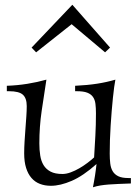

<svg xmlns="http://www.w3.org/2000/svg" viewBox="-20 -774 585 810"><path d="M8.8 -412.1Q52.7 -413.6 95.2 -420.4Q137.7 -427.2 175.8 -438Q165.5 -373 155.8 -306.2Q146 -239.3 146 -168.9Q146 -141.6 149.7 -118.2Q153.3 -94.7 163.8 -77.4Q174.3 -60.1 193.4 -50Q212.4 -40 243.2 -40Q259.8 -40 278.3 -46.9Q296.9 -53.7 314.9 -64.2Q333 -74.7 349.1 -86.9Q365.2 -99.1 377 -109.9Q379.9 -155.3 382.3 -201.2Q384.8 -247.1 384.8 -295.9Q384.8 -318.8 382.6 -336.2Q380.4 -353.5 372.1 -365.2Q363.8 -377 347.9 -383.1Q332 -389.2 304.2 -389.2H296.9V-412.1Q349.1 -414.6 389.6 -420.9Q430.2 -427.2 466.8 -438Q464.4 -426.8 461.7 -406.7Q459 -386.7 456.3 -360.8Q453.6 -335 451.2 -305.2Q448.7 -275.4 446.8 -244.4Q444.8 -213.4 443.8 -183.1Q442.9 -152.8 442.9 -126Q442.9 -103.5 445.1 -84.5Q447.3 -65.4 455.3 -51.8Q463.4 -38.1 479 -30.5Q494.6 -22.9 522 -22.9H532.2V0Q503.4 1 480.5 2Q457.5 2.9 438.5 4.4Q419.4 5.9 403.3 8.5Q387.2 11.2 372.1 16.1Q374 5.4 376.5 -7.6Q378.9 -20.5 380.9 -33.7Q382.8 -46.9 384.5 -59.3Q386.2 -71.8 387.2 -82Q330.6 -31.7 282.5 -11Q234.4 9.8 194.8 9.8Q168.9 9.8 148.2 1.7Q127.4 -6.3 112.8 -23.2Q98.1 -40 90.1 -65.7Q82 -91.3 82 -127Q82 -150.9 83.7 -178Q85.4 -205.1 87.4 -231.7Q89.4 -258.3 91.1 -282.7Q92.8 -307.1 92.8 -326.2Q92.8 -359.9 76.4 -374.5Q60.1 -389.2 18.1 -389.2H8.8ZM132.3 -553.2 113.3 -573.2 285.2 -753.9 444.3 -573.2 423.3 -553.2 282.2 -671.9Z"/></svg>

Font: Simonetta
Style: Regular
Weight: 400
Version: Version 1.004